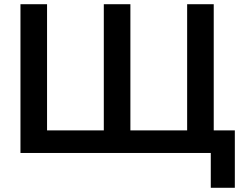

<svg xmlns="http://www.w3.org/2000/svg" viewBox="-20 -725 1155 910"><path d="M979 165V0H77V-705H203V-107H472V-705H598V-107H867V-705H993V-107H1093V165Z"/></svg>

Font: Nunito Sans
Style: Bold
Weight: 700
Designer: Vernon Adams
Foundry: Vernon Adams
Version: Version 3.101; ttfautohint (v1.8.4.7-5d5b);gftools[0.9.27]